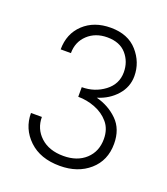

<svg xmlns="http://www.w3.org/2000/svg" viewBox="-90 -772 490 563"><g transform="rotate(20 155.0 -490.0)"><path d="M159 -274Q98 -274 62.5 -308Q27 -342 27 -391H61Q61 -354 87.5 -329.5Q114 -305 159 -305Q202 -305 228 -329Q254 -353 254 -392Q254 -423 237 -443Q220 -463 194 -473Q168 -483 141 -483V-513Q181 -513 211.5 -536Q242 -559 242 -596Q242 -629 221.5 -652.5Q201 -676 162 -676Q125 -676 101 -653.5Q77 -631 77 -596H45Q45 -645 77.5 -675.5Q110 -706 162 -706Q216 -706 245.5 -672.5Q275 -639 275 -596Q275 -562 252 -536Q229 -510 193 -499Q232 -489 259.5 -462Q287 -435 287 -389Q287 -337 251 -305.5Q215 -274 159 -274Z"/></g></svg>

Font: Jost* Light
Style: Regular
Weight: 300
Version: Version 3.7